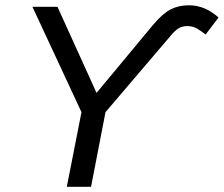

<svg xmlns="http://www.w3.org/2000/svg" viewBox="-20 -714 855 734"><path d="M815.4 -647 766.1 -582Q749.5 -595.2 733.4 -604.7Q717.3 -614.3 696.3 -614.3Q677.7 -614.3 663.6 -606.2Q649.4 -598.1 631.8 -576.7L383.3 -285.2L328.1 0H235.4L291.5 -285.2L104 -688H199.7L349.1 -358.9L564.9 -618.7Q602.1 -662.6 632.6 -678.2Q663.1 -693.8 701.7 -693.8Q764.2 -693.8 815.4 -647Z"/></svg>

Font: Arimo
Style: Italic
Weight: 400
Italic angle: -12°
Designer: Steve Matteson
Foundry: Monotype Imaging Inc.
Version: Version 1.33